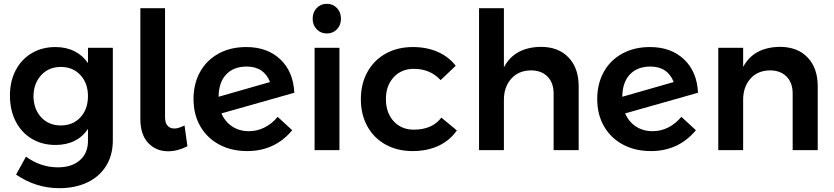

<svg xmlns="http://www.w3.org/2000/svg" viewBox="-20 -785 4361 1004"><path d="M570 -535V-51Q570 25 535.5 81.5Q501 138 437.5 168.5Q374 199 290 199Q168 199 64 128L116 34Q192 90 283 90Q355 90 397.5 53Q440 16 440 -48V-111Q413 -70 370 -48.5Q327 -27 270 -27Q200 -27 146 -59.5Q92 -92 62 -150.5Q32 -209 32 -285Q32 -360 62 -417.5Q92 -475 146 -507Q200 -539 270 -539Q326 -539 369.5 -517Q413 -495 440 -455V-535ZM440 -282Q440 -350 400.5 -392.5Q361 -435 298 -435Q235 -435 195.5 -392Q156 -349 155 -282Q156 -214 195.5 -171.5Q235 -129 298 -129Q361 -129 400.5 -171.5Q440 -214 440 -282Z M892 -113Q913 -113 945 -129L960 -20Q908 6 859 6Q796 6 755 -37.5Q714 -81 714 -162V-742H843V-173Q843 -143 856 -128Q869 -113 892 -113Z M1432 -174 1508 -104Q1417 5 1273 5Q1190 5 1126.5 -29Q1063 -63 1027.5 -124.5Q992 -186 992 -267Q992 -347 1026 -408.5Q1060 -470 1122.5 -504.5Q1185 -539 1268 -539Q1378 -539 1446 -474.5Q1514 -410 1519 -300L1138 -192Q1157 -148 1194.5 -123.5Q1232 -99 1282 -99Q1324 -99 1362.5 -118Q1401 -137 1432 -174ZM1123 -279 1392 -356Q1360 -437 1270 -437Q1202 -437 1163 -396Q1124 -355 1123 -279Z M1763 -687Q1763 -654 1742 -632Q1721 -610 1689 -610Q1657 -610 1636 -632Q1615 -654 1615 -687Q1615 -721 1636 -743Q1657 -765 1689 -765Q1721 -765 1742 -743Q1763 -721 1763 -687ZM1625 -535H1755V0H1625Z M2144 -425Q2079 -425 2038.5 -381Q1998 -337 1998 -267Q1998 -195 2038.5 -151Q2079 -107 2144 -107Q2240 -107 2288 -170L2369 -103Q2333 -51 2274 -23Q2215 5 2137 5Q2058 5 1996.5 -29Q1935 -63 1901 -124.5Q1867 -186 1867 -266Q1867 -347 1901.5 -409Q1936 -471 1997.5 -505Q2059 -539 2139 -539Q2212 -539 2269.5 -513.5Q2327 -488 2363 -441L2284 -366Q2230 -425 2144 -425Z M3006 -334V0H2875V-296Q2875 -352 2843 -384.5Q2811 -417 2756 -417Q2691 -416 2653 -373Q2615 -330 2615 -263V0H2485V-742H2615V-433Q2670 -538 2808 -540Q2900 -540 2953 -484.5Q3006 -429 3006 -334Z M3543 -174 3619 -104Q3528 5 3384 5Q3301 5 3237.5 -29Q3174 -63 3138.5 -124.5Q3103 -186 3103 -267Q3103 -347 3137 -408.5Q3171 -470 3233.5 -504.5Q3296 -539 3379 -539Q3489 -539 3557 -474.5Q3625 -410 3630 -300L3249 -192Q3268 -148 3305.5 -123.5Q3343 -99 3393 -99Q3435 -99 3473.5 -118Q3512 -137 3543 -174ZM3234 -279 3503 -356Q3471 -437 3381 -437Q3313 -437 3274 -396Q3235 -355 3234 -279Z M4256 -334V0H4125V-296Q4125 -352 4093 -384.5Q4061 -417 4006 -417Q3941 -416 3903.5 -373Q3866 -330 3866 -263V0H3736V-535H3866V-435Q3921 -538 4058 -540Q4150 -540 4203 -484.5Q4256 -429 4256 -334Z"/></svg>

Font: TypoPRO Montserrat Alternates
Style: Regular
Weight: 500
Designer: Julieta Ulanovsky
Foundry: Julieta Ulanovsky
Version: Version 6.001